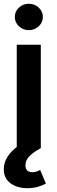

<svg xmlns="http://www.w3.org/2000/svg" viewBox="-21 -782 303 1013"><path d="M67.4 0V-545.9H194.3V0ZM123 210.9Q69.3 210.9 34.2 184.8Q-1 158.7 -1 110.8Q-1 76.2 18.6 45.2Q38.1 14.2 72.3 -9.8L193.8 0Q157.2 19.5 135.3 41Q113.3 62.5 113.3 89.8Q113.3 126.5 150.4 126.5Q162.1 126.5 172.1 123Q182.1 119.6 190.9 114.7L221.2 186.5Q204.6 196.3 179 203.6Q153.3 210.9 123 210.9ZM130.9 -623Q100.6 -623 78.9 -643.3Q57.1 -663.6 57.1 -692.9Q57.1 -721.7 78.9 -741.9Q100.6 -762.2 130.9 -762.2Q161.6 -762.2 183.3 -741.9Q205.1 -721.7 205.1 -692.9Q205.1 -663.6 183.3 -643.3Q161.6 -623 130.9 -623Z"/></svg>

Font: Inter SemiBold
Style: Regular
Weight: 600
Designer: Rasmus Andersson
Foundry: rsms
Version: Version 4.001;git-9221beed3